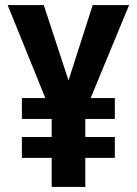

<svg xmlns="http://www.w3.org/2000/svg" viewBox="-20 -734 538 754"><path d="M249 -418 152 -714H10L158 -349H66V-267H183V-196H66V-114H183V0H315V-114H431V-196H315V-267H431V-349H336L487 -714H344Z"/></svg>

Font: Noto Sans Display SemiCondensed
Style: Bold
Weight: 700
Width: 4
Designer: Monotype Design Team
Foundry: Monotype Imaging Inc.
Version: Version 1.900